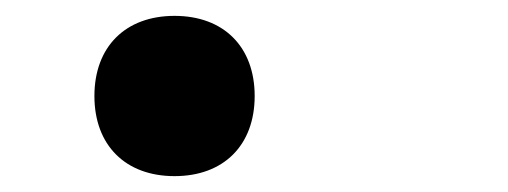

<svg xmlns="http://www.w3.org/2000/svg" viewBox="-20 -487 640 242"><path d="M200 -265C262 -265 301 -304 301 -366C301 -428 262 -467 200 -467C138 -467 99 -428 99 -366C99 -304 138 -265 200 -265Z"/></svg>

Font: Tekne LDO ExtraBold
Style: Regular
Weight: 800
Monospace: yes
Designer: Alessio Laiso, Mario Rullo, Paolo Rosset
Foundry: Alessio Laiso
Version: Version 1.000;hotconv 1.0.109;makeotfexe 2.5.65596